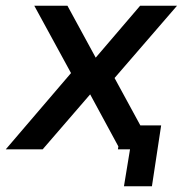

<svg xmlns="http://www.w3.org/2000/svg" viewBox="-36 -518 655 666"><path d="M394 128 415 0H373L386 -83H523L491 128ZM-16 0 227 -284 233 -223 83 -498H198L296 -318L450 -498H578L342 -225V-283L496 0H380L276 -192L277 -191L112 0Z"/></svg>

Font: Nunito Sans 7pt SemiBold
Style: Italic
Weight: 600
Italic angle: -9°
Designer: Vernon Adams
Foundry: Vernon Adams
Version: Version 3.101;gftools[0.9.27]